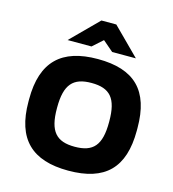

<svg xmlns="http://www.w3.org/2000/svg" viewBox="-104 -766 775 861"><g transform="rotate(15 283.5 -335.5)"><path d="M39 -256V-244C39 -70 123 9 291 9C461 9 542 -70 542 -244V-256C542 -430 461 -509 291 -509C123 -509 39 -430 39 -256ZM137 -556H248L295 -598L344 -556H454L330 -680H261ZM170 -248V-252C170 -359 206 -398 291 -398C377 -398 412 -359 412 -252V-248C412 -141 377 -102 291 -102C206 -102 170 -141 170 -248Z"/></g></svg>

Font: LT Wave Alt Bold
Style: Regular
Weight: 700
Designer: Daniel Lyons
Version: Version 2.5 (Glyphs App)